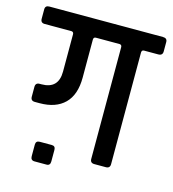

<svg xmlns="http://www.w3.org/2000/svg" viewBox="-127 -708 766 851"><g transform="rotate(15 256.0 -283.0)"><path d="M-5 -623H516Q536 -623 536 -605V-562Q536 -543 516 -543H451Q440 -543 440 -531V-19Q440 0 421 0H368Q349 0 349 -19V-531Q349 -542 339 -543H230Q219 -543 219 -531V-357Q219 -278 178.5 -238Q138 -198 64 -198H42Q23 -198 23 -217V-262Q23 -281 42 -281H50Q128 -281 128 -360V-531Q128 -542 118 -543H-5Q-24 -543 -24 -562V-605Q-24 -623 -5 -623ZM181 -15V38Q181 57 164 57H109Q91 57 91 38V-15Q91 -33 109 -33H164Q181 -33 181 -15Z"/></g></svg>

Font: Rajdhani SemiBold
Style: Regular
Weight: 600
Designer: Satya Rajpurohit, Jyotish Sonowal
Foundry: Indian Type Foundry
Version: Version 1.201 February 1, 2022